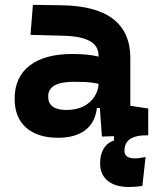

<svg xmlns="http://www.w3.org/2000/svg" viewBox="-20 -542 626 769"><path d="M498 207Q441.9 207 411.4 182.1Q380.9 157.2 380.9 111.8Q380.9 77.1 395.3 53.2Q409.7 29.3 436.5 21V3.4L388.2 4.9L379.9 -109.4H368.2Q360.8 -49.8 320.6 -20Q280.3 9.8 212.9 9.8Q130.4 9.8 84.5 -30.8Q38.6 -71.3 38.6 -146Q38.6 -232.9 98.6 -279.3Q158.7 -325.7 269 -325.7Q301.3 -325.7 326.4 -323.2Q351.6 -320.8 375 -315.4V-316.9Q375 -358.4 339.6 -377.7Q304.2 -397 234.4 -398.9L102.1 -402.3L111.8 -522.5L224.6 -521Q365.2 -519 433.6 -465.6Q502 -412.1 502 -309.6V-118.2L573.7 -107.4V0L547.9 0.5Q478.5 6.8 478.5 61.5Q478.5 92.3 519 92.3Q537.6 92.3 563 86.9L550.3 202.6Q523.4 207 498 207ZM375 -206.5Q346.7 -212.4 323.7 -213.4Q300.8 -214.4 275.4 -214.4Q172.9 -214.4 172.9 -155.8Q172.9 -101.6 245.6 -101.6Q287.6 -101.6 316.2 -116.9Q344.7 -132.3 359.4 -156.5Q374 -180.7 375 -206.5Z"/></svg>

Font: Cascadia Code PL
Style: Bold
Weight: 700
Monospace: yes
Designer: Aaron Bell
Foundry: Saja Typeworks
Version: Version 2404.023; ttfautohint (v1.8.4)